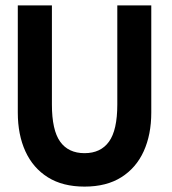

<svg xmlns="http://www.w3.org/2000/svg" viewBox="-20 -680 639 712"><path d="M293.5 12Q212.5 12 157.5 -22.5Q102.5 -57 74.2 -118.8Q46 -180.5 46 -262.5V-660H172.5V-292.5Q172.5 -197.5 203 -154.8Q233.5 -112 293.5 -112Q353.5 -112 384.2 -154.8Q415 -197.5 415 -292.5V-660H541V-262.5Q541 -181 513 -119.2Q485 -57.5 430 -22.8Q375 12 293.5 12Z"/></svg>

Font: Lucymar Sans SemiBold
Style: Regular
Weight: 600
Foundry: The League of Moveable Type (original font) / Main changes by Cristiano Sobral with portions from Mirco Monsees
Version: Version 2.001;August 30, 2020;FontCreator 13.0.0.2681 64-bit